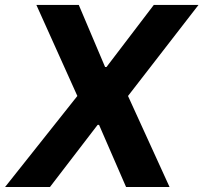

<svg xmlns="http://www.w3.org/2000/svg" viewBox="-37 -747 813 767"><path d="M277.7 -727.3H108.3L272 -363.6L-16.7 0H162.6L353 -248.2H358.7L466.6 0H640.3L474.4 -363.6L756 -727.3H577.4L388.5 -479.4H382.8Z"/></svg>

Font: Margiela Sans
Style: Bold Italic
Weight: 700
Italic angle: -9.39999°
Designer: Stefan Endress, Andreas Faust
Version: Version 1.100;FEAKit 1.0